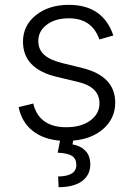

<svg xmlns="http://www.w3.org/2000/svg" viewBox="-20 -573 553 796"><path d="M449.9 -425.8 392 -409.4Q361.5 -497.2 265.3 -497.2Q209.9 -497.2 174.4 -470.9Q138.8 -444.6 138.8 -403.1Q138.8 -367.9 162.8 -346.1Q186.8 -324.2 238.3 -311.4L320.7 -291.2Q457.7 -257.5 457.7 -147.4Q457.7 -83.5 409.8 -40.1Q361.9 3.2 283.4 9.9L280.5 25.6Q313.2 30.9 333.6 51.5Q354 72.1 354.4 109Q354 152.7 320.3 177.7Q286.6 202.8 223 203.1L220.9 158.7Q296.5 157.7 296.5 110.8Q296.5 84.9 278.2 73.3Q259.9 61.8 219.1 60L229 10.3Q159.4 4.6 114.7 -31.1Q70 -66.8 57.2 -128.9L117.9 -143.8Q129.3 -95.2 163.9 -70.3Q198.5 -45.5 254.3 -45.5Q316.4 -45.5 354.4 -73.3Q392.4 -101.2 392.4 -144.5Q392.4 -212.4 303.6 -233.3L214.5 -254.6Q75.3 -288 75.3 -400.2Q75.3 -467.3 128.9 -510.1Q182.5 -552.9 265.3 -552.9Q407 -552.9 449.9 -425.8Z"/></svg>

Font: Inter Light BETA
Style: Regular
Weight: 300
Designer: Rasmus Andersson
Foundry: rsms
Version: Version 3.011;git-f93a4a705